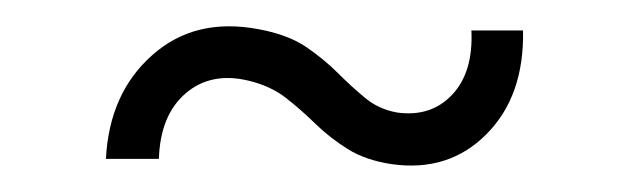

<svg xmlns="http://www.w3.org/2000/svg" viewBox="-20 -479 475 145"><path d="M276 -355Q256 -358 242.5 -366.5Q229 -375 218.2 -385.5Q207.5 -396 196 -405Q184.5 -414 168 -418Q139.5 -425 120.2 -408.5Q101 -392 100 -359H60Q62.5 -408.5 94.8 -437.2Q127 -466 175 -457Q197 -453 210.8 -443.8Q224.5 -434.5 235 -424Q245.5 -413.5 255.8 -405Q266 -396.5 280 -394Q305.5 -390.5 321.5 -407.5Q337.5 -424.5 336 -456H375Q376 -406.5 347.5 -377.8Q319 -349 276 -355Z"/></svg>

Font: Big Shoulders Stencil Text SC Thin
Style: Regular
Weight: 100
Designer: Patric King
Foundry: XO Type Co
Version: Version 2.001